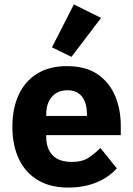

<svg xmlns="http://www.w3.org/2000/svg" viewBox="-20 -836 602 868"><path d="M288 12Q208 12 151.5 -21.5Q95 -55 65.5 -117Q36 -179 36 -263Q36 -346 64.5 -407.5Q93 -469 148 -503Q203 -537 282 -537Q369 -537 422.5 -499.5Q476 -462 501 -401Q526 -340 526 -269V-225H189V-217Q189 -165 217.5 -134.5Q246 -104 305 -104Q352 -104 380.5 -123Q409 -142 434 -167L508 -75Q473 -35 416.5 -11.5Q360 12 288 12ZM285 -428Q255 -428 233.5 -414.5Q212 -401 200.5 -377Q189 -353 189 -320V-312H373V-321Q373 -353 363.5 -377Q354 -401 334.5 -414.5Q315 -428 285 -428ZM437 -755 303 -579 215 -622 314 -816Z"/></svg>

Font: IBM Plex Sans
Style: Bold
Weight: 700
Designer: Mike Abbink, Paul van der Laan, Pieter van Rosmalen
Foundry: Bold Monday
Version: Version 3.201